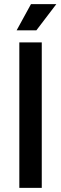

<svg xmlns="http://www.w3.org/2000/svg" viewBox="-20 -904 294 924"><path d="M73 0H181V-700H73ZM60 -758H155L251 -884H129Z"/></svg>

Font: Meta Space Medium
Style: Regular
Weight: 500
Designer: Meta Pool / Florian Karsten
Foundry: Meta Pool / Florian Karsten
Version: Version 2.000;Glyphs 3.1.1 (3137)